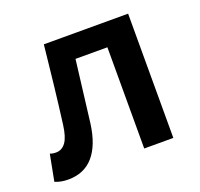

<svg xmlns="http://www.w3.org/2000/svg" viewBox="-95 -596 742 713"><g transform="rotate(-20 276.0 -239.5)"><path d="M60 12Q31 12 8 2L28 -102Q33 -100 38.5 -99Q44 -98 52 -98Q75 -98 90 -118.5Q105 -139 111 -186Q121 -263 129.5 -338.5Q138 -414 146 -491H479V0H364V-400H238Q230 -339 223 -277.5Q216 -216 208 -155Q197 -73 160 -30.5Q123 12 60 12Z"/></g></svg>

Font: Giro Sans Semibold
Style: Regular
Weight: 600
Designer: Paul D. Hunt
Foundry: Adobe Systems Incorporated
Version: Version 1.000;PS 1.0;hotconv 1.0.88;makeotf.lib2.5.647800